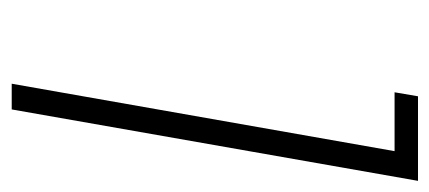

<svg xmlns="http://www.w3.org/2000/svg" viewBox="-228 -524 751 336"><g transform="rotate(90 148.0 -355.5)"><path d="M141 -670 148 -711H296L171 0H126L244 -670Z"/></g></svg>

Font: Fz Poppins ExtLt
Style: Italic
Weight: 200
Italic angle: -10°
Designer: Ninad Kale (Devanagari), Jonny Pinhorn (Latin)
Foundry: Indian Type Foundry
Version: Vit hóa bi Vntype.Com & FontZin.Com